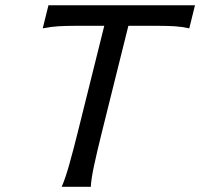

<svg xmlns="http://www.w3.org/2000/svg" viewBox="-20 -719 770 739"><path d="M166.5 -698.7H730.5L708.5 -609.9Q680.7 -616.2 652.6 -617.9Q624.5 -619.6 591.3 -619.6H474.1L371.6 -208Q354 -137.2 342.3 -83Q330.6 -28.8 329.6 0H217.3Q230.5 -28.8 245.8 -83Q261.2 -137.2 278.8 -208L381.3 -619.6H266.6Q233.9 -619.6 204.6 -617.9Q175.3 -616.2 144.5 -609.9Z"/></svg>

Font: Andika
Style: Italic
Weight: 400
Italic angle: -14°
Designer: Victor Gaultney, Annie Olsen, Julie Remington, Don Collingsworth, Eric Hays, Becca Hirsbrunner
Foundry: SIL International
Version: Version 6.101